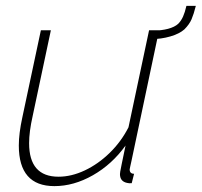

<svg xmlns="http://www.w3.org/2000/svg" viewBox="-20 -623 686 653"><path d="M165 10Q44 10 44 -128Q44 -169 56 -224L119 -520H153L91 -228Q79 -175 79 -136Q79 -22 179 -22Q223 -22 268.5 -43.5Q314 -65 353 -103Q392 -141 417 -190L487 -520H521L427 -75Q425 -66 423 -57Q421 -48 421 -47Q421 -32 436 -32L428 0Q419 1 412 -1Q388 -6 388 -31Q388 -34 389 -40Q390 -46 394 -65.5Q398 -85 407 -128Q361 -64 296 -27Q231 10 165 10ZM495 -490 501 -519Q529 -519 551.5 -525Q574 -531 586 -542Q596 -552 602.5 -566.5Q609 -581 614 -603H646Q639 -575 631.5 -557.5Q624 -540 607 -523Q590 -508 559 -499Q528 -490 495 -490Z"/></svg>

Font: Raleway ExtraLight
Style: Italic
Weight: 200
Italic angle: -12°
Designer: Matt McInerney, Pablo Impallari, Rodrigo Fuenzalida
Foundry: Matt McInerney, Pablo Impallari, Rodrigo Fuenzalida
Version: Version 4.026